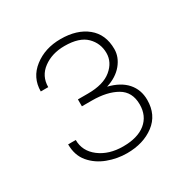

<svg xmlns="http://www.w3.org/2000/svg" viewBox="-103 -805 560 575"><g transform="rotate(-30 177.5 -517.0)"><path d="M131.8 -508.3V-532.2H166.5Q220.2 -532.2 247.8 -555.2Q275.4 -578.1 275.4 -609.9Q275.4 -643.6 251.7 -667.2Q228 -690.9 176.8 -690.9Q133.3 -690.9 103.3 -668.7Q73.2 -646.5 73.2 -608.4H47.4Q47.4 -656.2 85.2 -685.5Q123 -714.8 176.8 -714.8Q233.4 -714.8 267.6 -687Q301.8 -659.2 301.8 -608.4Q301.8 -580.6 282 -556.6Q262.2 -532.7 226.6 -521.5Q268.1 -511.2 289.6 -486.8Q311 -462.4 311 -427.2Q311 -375.5 273.4 -347.2Q235.8 -318.8 179.2 -318.8Q145.5 -318.8 113.3 -330.8Q81.1 -342.8 60.1 -367.4Q39.1 -392.1 39.1 -430.2H65.4Q65.4 -391.6 97.9 -366.9Q130.4 -342.3 179.2 -342.3Q229.5 -342.3 257.1 -364.7Q284.7 -387.2 284.7 -426.8Q284.7 -470.2 251.7 -489.3Q218.8 -508.3 166.5 -508.3Z"/></g></svg>

Font: Vazirmatn RD Thin
Style: Regular
Weight: 100
Designer: Saber Rastikerdar
Foundry: Saber Rastikerdar
Version: Version 32.102